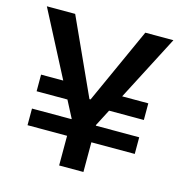

<svg xmlns="http://www.w3.org/2000/svg" viewBox="-98 -742 781 825"><g transform="rotate(15 292.0 -329.5)"><path d="M62 -138V-212H539V-138ZM62 -289V-363H241V-289ZM363 -289V-363H539V-289ZM238 -6V-214L10 -653H136L290 -315H295L448 -653H573L346 -215V-6Z"/></g></svg>

Font: Bricolage Grotesque 24pt Medium
Style: Regular
Weight: 500
Designer: Mathieu Triay
Foundry: Atelier Triay
Version: Version 1.001;gftools[0.9.33.dev8+g029e19f]